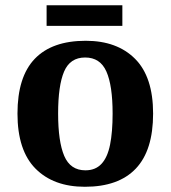

<svg xmlns="http://www.w3.org/2000/svg" viewBox="-20 -705 654 735"><path d="M304.9 10Q184.8 10 115.8 -59.6Q46.9 -129.2 46.9 -270.2Q46.9 -410.7 113 -479.8Q179.2 -548.9 308.1 -548.9Q428.2 -548.9 497.1 -479.8Q566.1 -410.7 566.1 -270.2Q566.1 -129.2 499.9 -59.6Q433.8 10 304.9 10ZM307 -53Q345.4 -53 368.4 -77.7Q391.5 -102.3 401.3 -150.9Q411.1 -199.6 411.1 -270.2Q411.1 -377.5 387.3 -431.2Q363.5 -484.9 305.9 -484.9Q248.4 -484.9 225.4 -431.2Q202.5 -377.5 202.5 -270.3Q202.5 -163.1 225.9 -108.1Q249.4 -53 307 -53ZM158.4 -606.1V-684.9H448.4V-606.1Z"/></svg>

Font: Noto Serif Lao
Style: Regular
Weight: 400
Designer: Monotype Design Team
Foundry: Monotype Imaging Inc.
Version: Version 2.003